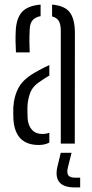

<svg xmlns="http://www.w3.org/2000/svg" viewBox="-20 -626 402 837"><path d="M49.5 -397.5Q48 -422 47.8 -445.2Q47.5 -468.5 48.5 -489Q50.5 -544 74.8 -572.5Q99 -601 157 -606V-555.5Q135.5 -552 123 -538.8Q110.5 -525.5 109.5 -498Q108 -472.5 108.2 -443.2Q108.5 -414 109.5 -397.5ZM245 0V-492.5Q245 -519.5 236.5 -534.2Q228 -549 207 -554.5V-606Q263.5 -601 285 -571.2Q306.5 -541.5 306.5 -482L306 0ZM38.5 -105Q38 -118.5 37.8 -130.5Q37.5 -142.5 38 -157Q41 -208.5 62.8 -246.8Q84.5 -285 145 -317Q156 -323 168.8 -329.8Q181.5 -336.5 195 -342.5V-296.5Q186 -291.5 176.2 -285.2Q166.5 -279 155 -271Q122 -250 111 -219.5Q100 -189 99.5 -156Q99.5 -142 99.8 -130.2Q100 -118.5 100.5 -109Q103 -78 119.5 -60Q136 -42 164 -42Q182 -42 195 -47.5V-4.5Q176 6 148.5 6Q46.5 6 38.5 -105ZM329.5 191H306Q210.5 191 230 101.5L245 40H292L276.5 101.5Q270 126.5 277.2 137.5Q284.5 148.5 307 148.5H329.5Z"/></svg>

Font: Big Shoulders Stencil Text Light
Style: Regular
Weight: 300
Designer: Patric King
Foundry: XO Type Co
Version: Version 1.000